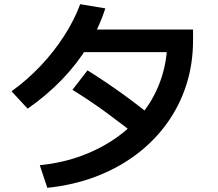

<svg xmlns="http://www.w3.org/2000/svg" viewBox="-20 -843 1040 917"><path d="M170 -54Q279 -65 372.5 -100Q466 -135 541.5 -189.5Q617 -244 670 -315Q723 -386 751 -471Q779 -556 779 -651L830 -594H343V-702H902V-651Q902 -537 869.5 -436.5Q837 -336 776 -252Q715 -168 629.5 -104Q544 -40 437.5 0.5Q331 41 206 54ZM35 -407Q109 -460 173 -527.5Q237 -595 286 -671Q335 -747 363 -823L483 -803Q453 -710 401 -624.5Q349 -539 276.5 -463.5Q204 -388 112 -324ZM661 -172Q572 -244 489 -304.5Q406 -365 326 -414L398 -507Q489 -450 573 -389Q657 -328 733 -264Z"/></svg>

Font: M PLUS 1 SemiBold
Style: Regular
Weight: 600
Designer: Coji Morishita
Foundry: UNDERFOREST DESIGN
Version: Version 1.001